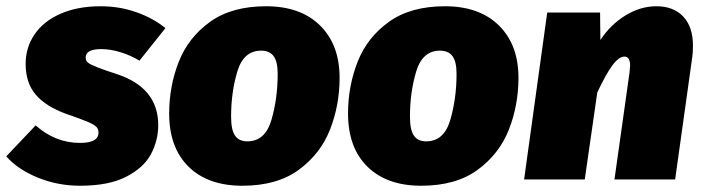

<svg xmlns="http://www.w3.org/2000/svg" viewBox="-47 -574 2252 614"><path d="M482 -484 399 -380Q371 -397 338.5 -407Q306 -417 277 -417Q227 -417 227 -390Q227 -380 234 -374Q241 -368 265 -358.5Q289 -349 327 -337Q459 -293 459 -174Q459 -125 436 -81.5Q413 -38 357 -9Q301 20 209 20Q138 20 74 -6Q10 -32 -27 -74L67 -173Q130 -117 209 -117Q268 -117 268 -150Q268 -162 260.5 -169Q253 -176 234.5 -184Q216 -192 167 -209Q100 -233 67.5 -271Q35 -309 35 -370Q35 -422 63.5 -464Q92 -506 146.5 -530Q201 -554 275 -554Q335 -554 389 -535Q443 -516 482 -484Z M494 -211Q494 -298 524.5 -376Q555 -454 624.5 -504Q694 -554 804 -554Q914 -554 976.5 -492.5Q1039 -431 1039 -325Q1039 -238 1008.5 -160Q978 -82 908.5 -31Q839 20 728 20Q618 20 556 -41Q494 -102 494 -211ZM841 -338Q841 -377 828 -394.5Q815 -412 788 -412Q732 -412 712 -345.5Q692 -279 692 -201Q692 -159 704.5 -140.5Q717 -122 744 -122Q801 -122 821 -190.5Q841 -259 841 -338Z M1066 -211Q1066 -298 1096.5 -376Q1127 -454 1196.5 -504Q1266 -554 1376 -554Q1486 -554 1548.5 -492.5Q1611 -431 1611 -325Q1611 -238 1580.5 -160Q1550 -82 1480.5 -31Q1411 20 1300 20Q1190 20 1128 -41Q1066 -102 1066 -211ZM1413 -338Q1413 -377 1400 -394.5Q1387 -412 1360 -412Q1304 -412 1284 -345.5Q1264 -279 1264 -201Q1264 -159 1276.5 -140.5Q1289 -122 1316 -122Q1373 -122 1393 -190.5Q1413 -259 1413 -338Z M2169 -428Q2169 -405 2167 -393L2112 0H1918L1966 -341Q1968 -359 1968 -364Q1968 -393 1950 -393Q1932 -393 1911 -364.5Q1890 -336 1863 -278L1823 0H1629L1703 -534H1872L1873 -446Q1905 -495 1953 -524.5Q2001 -554 2052 -554Q2107 -554 2138 -521Q2169 -488 2169 -428Z"/></svg>

Font: Fira Sans Black
Style: Italic
Weight: 900
Italic angle: -8°
Designer: Carrois Corporate & Edenspiekermann AG
Foundry: Carrois Corporate GbR & Edenspiekermann AG
Version: Version 4.203